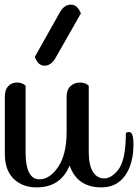

<svg xmlns="http://www.w3.org/2000/svg" viewBox="-20 -810 599 833"><path d="M365 -438V-151Q365 -94 383 -65Q401 -36 432 -36Q463 -36 492 -72Q526 -115 526 -231Q527 -237 541 -237Q559 -237 559 -184Q559 -99 522.5 -48Q486 3 420 3Q315 3 282 -92Q243 3 139 3Q77 3 39 -34.5Q1 -72 1 -142V-391Q1 -421 16 -436.5Q31 -452 54 -452Q77 -452 91 -438V-151Q91 -32 151 -32Q196 -32 232.5 -86Q269 -140 269 -238V-391Q269 -421 286 -436.5Q303 -452 327 -452Q351 -452 365 -438ZM173 -525Q159 -525 148.5 -534.5Q138 -544 131 -563L240 -757Q259 -790 288 -790Q302 -790 312.5 -780.5Q323 -771 331 -752L220 -557Q201 -525 173 -525Z"/></svg>

Font: Sofia
Style: Regular
Weight: 400
Designer: Paula Nazal and Daniel Hernndez
Foundry: Paula Nazal, Daniel Hernndez
Version: Version 1.001